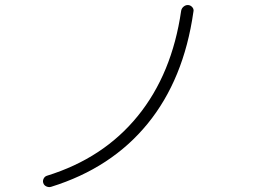

<svg xmlns="http://www.w3.org/2000/svg" viewBox="-20 -753 1040 782"><path d="M188.5 7.8Q178.7 10.7 168.9 6.3Q159.2 2 156.2 -7.8Q153.3 -16.6 157.7 -25.4Q162.1 -34.2 170.9 -37.1Q401.4 -108.4 541 -280.3Q680.7 -452.1 717.8 -709Q719.7 -719.7 728.5 -726.6Q737.3 -733.4 747.1 -732.4Q756.8 -731.4 763.7 -723.1Q770.5 -714.8 767.6 -704.1Q728.5 -429.7 581.1 -249Q433.6 -68.4 188.5 7.8Z"/></svg>

Font: Rounded Mgen+ 2m light
Style: Regular
Weight: 200
Designer: [Source Han Sans]
Ryoko NISHIZUKA  (kana & ideographs); Paul D. Hunt (Latin, Greek & Cyrillic); Wenlong ZHANG  (bopomofo
Version: Version 1.059.20150602